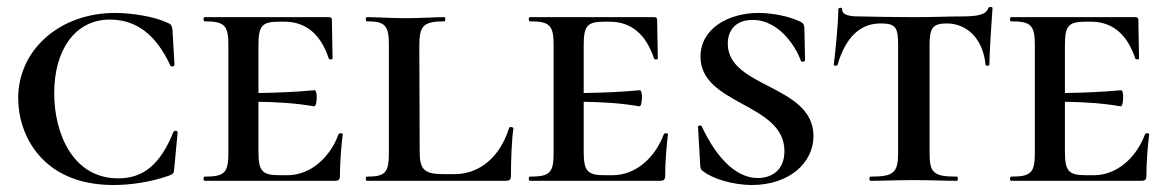

<svg xmlns="http://www.w3.org/2000/svg" viewBox="-20 -517 3343 549"><path d="M309 -480C151 -480 32 -375 32 -236C32 -132 100 12 304 12C350 12 407 5 464 -15C476 -20 477 -22 478 -33L488 -139C488 -143 479 -145 476 -140C439 -48 391 -7 318 -7C189 -7 135 -134 135 -251C135 -373 194 -461 294 -461C370 -461 426 -418 467 -330C469 -325 479 -327 479 -331L473 -434C471 -444 470 -447 461 -451C422 -470 356 -480 309 -480Z M948 -133C922 -63 865 -16 802 -16H779C728 -16 719 -29 719 -85V-226C776 -225 826 -222 878 -213C887 -211 889 -261 879 -259C826 -254 776 -252 719 -251V-386C719 -443 728 -455 779 -455H793C855 -455 897 -419 920 -350C921 -346 931 -346 931 -350C931 -375 929 -427 929 -460C929 -465 927 -468 920 -468H565C561 -468 561 -456 565 -456C623 -456 633 -444 633 -387V-81C633 -23 623 -12 565 -12C561 -12 561 0 565 0H937C949 0 952 -4 952 -15C952 -53 956 -102 960 -133C960 -137 949 -137 948 -133Z M1179 -386C1179 -443 1190 -456 1251 -456C1254 -456 1254 -468 1251 -468C1221 -468 1182 -465 1139 -465C1098 -465 1060 -468 1029 -468C1025 -468 1025 -456 1029 -456C1082 -456 1092 -444 1092 -387V-81C1092 -23 1082 -12 1029 -12C1025 -12 1025 0 1029 0H1426C1438 0 1441 -4 1441 -15C1441 -58 1443 -115 1448 -150C1448 -154 1437 -155 1436 -152C1411 -71 1354 -19 1279 -19H1250C1191 -19 1180 -33 1180 -85Z M1878 -133C1852 -63 1795 -16 1732 -16H1709C1658 -16 1649 -29 1649 -85V-226C1706 -225 1756 -222 1808 -213C1817 -211 1819 -261 1809 -259C1756 -254 1706 -252 1649 -251V-386C1649 -443 1658 -455 1709 -455H1723C1785 -455 1827 -419 1850 -350C1851 -346 1861 -346 1861 -350C1861 -375 1859 -427 1859 -460C1859 -465 1857 -468 1850 -468H1495C1491 -468 1491 -456 1495 -456C1553 -456 1563 -444 1563 -387V-81C1563 -23 1553 -12 1495 -12C1491 -12 1491 0 1495 0H1867C1879 0 1882 -4 1882 -15C1882 -53 1886 -102 1890 -133C1890 -137 1879 -137 1878 -133Z M2061 -392C2061 -430 2083 -460 2132 -460C2214 -460 2261 -371 2270 -343C2272 -338 2282 -341 2282 -345L2280 -438C2279 -447 2277 -452 2264 -457C2236 -470 2190 -480 2149 -480C2062 -480 1983 -435 1983 -355C1983 -216 2223 -223 2223 -85C2223 -29 2185 -8 2147 -8C2073 -8 2018 -88 1987 -155C1985 -160 1974 -159 1976 -153L1982 -47C1982 -36 1985 -30 1991 -27C2016 -7 2074 12 2130 12C2235 12 2306 -50 2306 -128C2306 -275 2061 -265 2061 -392Z M2498 -450C2541 -450 2548 -439 2548 -389V-81C2548 -23 2536 -12 2469 -12C2465 -12 2465 0 2469 0C2503 0 2546 -2 2592 -2C2641 -2 2682 0 2716 0C2720 0 2720 -12 2716 -12C2648 -12 2638 -23 2638 -81V-387C2638 -436 2646 -450 2687 -450C2746 -450 2791 -405 2798 -332C2798 -328 2809 -328 2809 -332C2809 -359 2815 -457 2818 -494C2818 -498 2807 -498 2806 -494C2799 -473 2771 -470 2725 -470C2691 -470 2655 -468 2592 -468C2537 -468 2484 -469 2441 -470C2422 -470 2388 -470 2388 -490C2388 -497 2377 -496 2377 -490C2377 -451 2368 -362 2364 -332C2364 -328 2374 -328 2375 -332C2398 -411 2440 -450 2498 -450Z M3254 -133C3228 -63 3171 -16 3108 -16H3085C3034 -16 3025 -29 3025 -85V-226C3082 -225 3132 -222 3184 -213C3193 -211 3195 -261 3185 -259C3132 -254 3082 -252 3025 -251V-386C3025 -443 3034 -455 3085 -455H3099C3161 -455 3203 -419 3226 -350C3227 -346 3237 -346 3237 -350C3237 -375 3235 -427 3235 -460C3235 -465 3233 -468 3226 -468H2871C2867 -468 2867 -456 2871 -456C2929 -456 2939 -444 2939 -387V-81C2939 -23 2929 -12 2871 -12C2867 -12 2867 0 2871 0H3243C3255 0 3258 -4 3258 -15C3258 -53 3262 -102 3266 -133C3266 -137 3255 -137 3254 -133Z"/></svg>

Font: Cormorant SC Semi
Style: Regular
Weight: 600
Designer: Christian Thalmann (Catharsis Fonts)
Version: Version 1.000;PS 001.000;hotconv 1.0.70;makeotf.lib2.5.58329